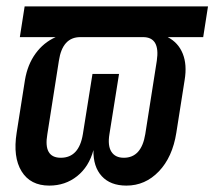

<svg xmlns="http://www.w3.org/2000/svg" viewBox="-20 -570 670 600"><path d="M134 10Q75 10 47.5 -34.5Q20 -79 32 -155L58 -320Q66 -368 91 -402.5Q116 -437 154 -454H42L57 -550H630L615 -454H504Q537 -437 551 -402.5Q565 -368 557 -320L531 -155Q519 -79 476.5 -34.5Q434 10 375 10Q325 10 298 -19.5Q271 -49 272 -101Q258 -49 221 -19.5Q184 10 134 10ZM170 -77Q227 -77 239 -151L269 -339H352L322 -151Q316 -115 328 -96Q340 -77 367 -77Q422 -77 434 -151L470 -380Q481 -454 427 -454H231Q175 -454 164 -380L128 -151Q115 -77 170 -77Z"/></svg>

Font: NKDuy Mono SemiBold
Style: Italic
Weight: 600
Italic angle: -9°
Monospace: yes
Designer: NKDuy
Foundry: NKDuy
Version: Version 2.251; ttfautohint (v1.8.4.7-5d5b)